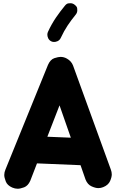

<svg xmlns="http://www.w3.org/2000/svg" viewBox="-20 -1078 712 1186"><path d="M55.7 80.6C66.9 85.4 78.1 87.9 89.4 87.9C99.6 87.9 112.8 85 128.9 79.1C145 72.8 157.7 59.6 167 38.6L208.5 -68.8L477.5 -57.6L508.3 30.8C516.6 51.8 529.3 65.9 545.9 73.2C562 80.6 576.2 84 587.4 84C597.7 84 607.4 82 617.2 78.1C638.2 69.8 652.3 57.1 659.7 41C667 24.4 670.4 10.7 670.4 -0.5C670.4 -10.7 668.5 -20.5 664.6 -30.8L431.2 -673.3C424.3 -691.4 411.6 -705.6 393.6 -715.8C380.9 -723.1 367.7 -726.6 354 -726.6C345.2 -726.6 332.5 -724.1 315.9 -718.8C299.3 -713.4 286.1 -699.2 276.4 -677.2L13.7 -30.8C8.8 -19.5 6.3 -8.3 6.3 2.9C6.3 13.2 9.3 26.4 15.6 42.5C21.5 58.6 34.7 71.3 55.7 80.6ZM417.5 -227.5 272.5 -233.4 347.7 -427.2ZM440.9 -1048.8C433.1 -1055.2 424.3 -1058.1 414.6 -1058.1C413.1 -1058.1 408.7 -1057.6 401.9 -1057.1C394.5 -1056.2 387.2 -1050.8 379.9 -1041.5C343.3 -996.1 306.6 -948.2 275.9 -880.4C273.4 -875 272.5 -869.1 272.5 -863.8C272.5 -852.5 277.3 -831.5 297.4 -822.3C302.7 -819.8 308.1 -818.8 314 -818.8C325.2 -818.8 346.2 -823.2 355.5 -844.2C382.3 -902.3 411.1 -942.4 447.8 -987.8C454.1 -995.6 457.5 -1004.4 457.5 -1014.6C457.5 -1016.1 457 -1020.5 456.5 -1027.8C455.6 -1034.7 450.2 -1041.5 440.9 -1048.8Z"/></svg>

Font: Mikhak Black
Style: Regular
Weight: 900
Designer: Amin Abedi
Version: Version 3.2